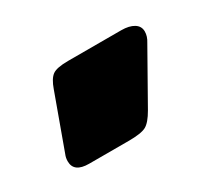

<svg xmlns="http://www.w3.org/2000/svg" viewBox="-56 -837 416 376"><g transform="rotate(-30 152.5 -648.5)"><path d="M23 -576Q23 -584 26 -591L70 -712Q77 -732 86.5 -739Q96 -746 122 -746H242Q260 -746 270.5 -739.5Q281 -733 281 -721Q281 -710 274 -699L209 -584Q197 -563 186 -557Q175 -551 146 -551H57Q23 -551 23 -576Z"/></g></svg>

Font: Mitr SemiBold
Style: Regular
Weight: 600
Designer: Thanarat Vachiruckul
Foundry: Cadson Demak
Version: Version 1.003